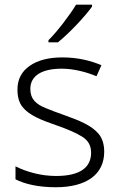

<svg xmlns="http://www.w3.org/2000/svg" viewBox="-20 -786 509 816"><path d="M371.1 -766.1H303.2C277.8 -723.6 222.7 -650.9 186 -615.2V-606H226.1C275.4 -645.5 341.8 -716.8 371.1 -757.8ZM422.9 -141.1C422.9 -172.4 415 -197.3 399.9 -216.3C369.1 -253.4 316.9 -273.9 252.9 -296.9C222.2 -307.6 196.3 -317.4 175.3 -326.2C132.3 -343.3 108.9 -365.2 108.9 -408.2C108.9 -464.4 158.2 -494.1 242.2 -494.1C293.5 -494.1 348.6 -479.5 390.1 -461.9L411.1 -508.8C364.3 -528.8 309.1 -542 245.1 -542C187 -542 141.1 -530.3 106.4 -506.3C71.8 -482.4 54.2 -448.7 54.2 -405.8C54.2 -374.5 61 -350.1 75.2 -332C103 -296.4 154.3 -275.9 221.2 -252.9C269 -236.3 305.2 -220.2 330.1 -204.6C355 -189 367.2 -166.5 367.2 -137.2C367.2 -75.2 321.8 -38.1 217.8 -38.1C155.3 -38.1 92.8 -55.2 45.9 -79.1V-23.9C85 -3.9 142.6 9.8 216.8 9.8C347.7 9.8 422.9 -44.9 422.9 -141.1Z"/></svg>

Font: Noto Reveo Sans
Style: Regular
Weight: 300
Designer: Monotype Design Team
Foundry: Monotype Imaging Inc.
Version: Version 2.007